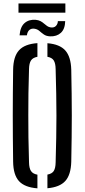

<svg xmlns="http://www.w3.org/2000/svg" viewBox="-20 -1048 474 1075"><path d="M189.5 6.5Q118 1 86.2 -34Q54.5 -69 53.5 -142.5Q52.5 -216 52 -279.2Q51.5 -342.5 51.5 -402.2Q51.5 -462 52 -524.2Q52.5 -586.5 53.5 -657.5Q54.5 -731 86.2 -766.2Q118 -801.5 189.5 -806.5V-730Q164 -725.5 153.5 -709.5Q143 -693.5 142.5 -661Q140 -588 139.2 -525.2Q138.5 -462.5 138.5 -402.8Q138.5 -343 139.2 -279Q140 -215 142.5 -139Q143 -106.5 153.5 -90.5Q164 -74.5 189.5 -70ZM245.5 6V-70.5Q271 -75 281 -90.8Q291 -106.5 291.5 -139Q293.5 -213.5 294.8 -276.8Q296 -340 296 -399.8Q296 -459.5 294.8 -523Q293.5 -586.5 291.5 -661Q291 -693.5 281 -709.5Q271 -725.5 245.5 -730V-806Q314.5 -800.5 345.8 -765.2Q377 -730 379 -657.5Q380.5 -586 381.2 -523.8Q382 -461.5 382 -401.8Q382 -342 381.2 -279Q380.5 -216 379 -142.5Q377 -69.5 345.8 -34.8Q314.5 0 245.5 6ZM304 -929.5H345Q344 -885.5 320.8 -864.2Q297.5 -843 260.5 -844.5Q239 -845.5 225.5 -855Q212 -864.5 200.8 -874.5Q189.5 -884.5 174 -887Q157 -890 145.2 -880.8Q133.5 -871.5 130.5 -850H89.5Q93.5 -898 117.8 -919Q142 -940 180 -937Q195.5 -935.5 206.5 -929.8Q217.5 -924 226.2 -916.2Q235 -908.5 244 -902.2Q253 -896 264 -894.5Q283 -892 293.2 -902.8Q303.5 -913.5 304 -929.5ZM83.5 -1028.5H346V-977H83.5Z"/></svg>

Font: Big Shoulders Stencil Text Thin Medium
Style: Regular
Weight: 500
Version: Version 2.001